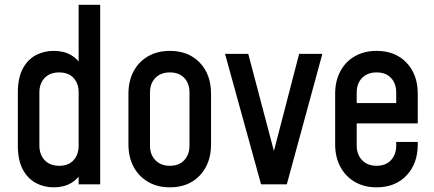

<svg xmlns="http://www.w3.org/2000/svg" viewBox="-20 -770 1813 802"><path d="M204 12.5Q163.5 12.5 129.5 -5.8Q95.5 -24 75 -62.5Q54.5 -101 54.5 -162V-383.5Q54.5 -444.5 75 -483Q95.5 -521.5 129.5 -539.5Q163.5 -557.5 204 -557.5Q246.5 -557.5 276.8 -540Q307 -522.5 324 -490.5L308.5 -470V-750H398.5V0H308.5V-75L324 -54.5Q307 -23 276.8 -5.2Q246.5 12.5 204 12.5ZM227.5 -77.5Q266 -77.5 287.2 -100.8Q308.5 -124 308.5 -161.5V-383.5Q308.5 -421.5 287.2 -444.5Q266 -467.5 227 -467.5Q188.5 -467.5 166.5 -444.5Q144.5 -421.5 144.5 -383.5V-162Q144.5 -124.5 166.5 -101Q188.5 -77.5 227.5 -77.5Z M689.5 12.5Q638 12.5 599 -10Q560 -32.5 538.2 -73Q516.5 -113.5 516.5 -167V-378.5Q516.5 -432 538.2 -472.5Q560 -513 599 -535.2Q638 -557.5 689.5 -557.5Q767.5 -557.5 814.5 -508.2Q861.5 -459 861.5 -378.5V-167Q861.5 -86.5 814.5 -37Q767.5 12.5 689.5 12.5ZM689.5 -77.5Q728 -77.5 749.8 -101Q771.5 -124.5 771.5 -162V-383.5Q771.5 -421.5 749.8 -444.5Q728 -467.5 689.5 -467.5Q651.5 -467.5 629 -444.5Q606.5 -421.5 606.5 -383.5V-162Q606.5 -124.5 629 -101Q651.5 -77.5 689.5 -77.5Z M1070.5 0 920 -545H1017L1134.5 -100H1114L1229.5 -545H1326.5L1178 0Z M1553 12.5Q1501.5 12.5 1462.5 -10Q1423.5 -32.5 1401.8 -73Q1380 -113.5 1380 -167V-378.5Q1380 -432 1401.8 -472.5Q1423.5 -513 1462.5 -535.2Q1501.5 -557.5 1553 -557.5Q1631 -557.5 1678 -508.2Q1725 -459 1725 -378.5V-254.5H1455V-339.5H1635V-383.5Q1635 -421.5 1613.2 -444.5Q1591.5 -467.5 1553 -467.5Q1515 -467.5 1492.5 -444.5Q1470 -421.5 1470 -383.5V-162Q1470 -124.5 1492.5 -101Q1515 -77.5 1553 -77.5Q1591.5 -77.5 1613.2 -101Q1635 -124.5 1635 -162V-177H1725V-167Q1725 -86.5 1678 -37Q1631 12.5 1553 12.5Z"/></svg>

Font: Mohave Light Medium
Style: Regular
Weight: 500
Version: Version 2.003